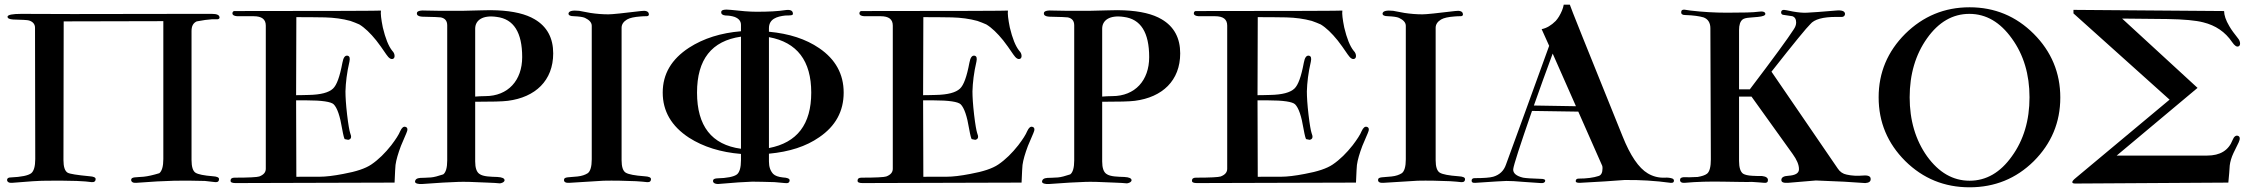

<svg xmlns="http://www.w3.org/2000/svg" viewBox="-20 -778 9575 817"><path d="M914 -705C913 -714 903 -719 882 -719H781C364 -718 128 -718 71 -719C32 -719 13 -715 12 -707C12 -700 20 -696 36 -695C74 -694 96 -693 103 -691C120 -686 129 -675 129 -660L130 -101C130 -70 124 -50 113 -41C100 -31 71 -25 26 -23C16 -23 11 -20 10 -13C10 -4 18 1 31 0C99 -6 148 -9 178 -9C219 -10 262 -9 307 -8C335 -7 356 -5 370 -3C381 -2 387 -7 387 -16C387 -23 378 -27 361 -28C308 -33 277 -38 268 -43C256 -50 250 -68 250 -97L251 -687L675 -688V-101C675 -70 669 -50 658 -41C632 -33 610 -28 591 -26C559 -23 539 -26 538 -13C538 -4 546 1 559 0C624 -5 678 -8 723 -9C764 -10 807 -9 852 -8L896 -3C907 -2 912 -7 912 -16C912 -23 903 -27 886 -28C848 -31 823 -36 812 -43C801 -50 795 -68 795 -97V-646C795 -667 802 -680 817 -687C843 -692 865 -695 882 -696H906C912 -697 915 -700 914 -705Z M1709 -211C1716 -226 1715 -235 1706 -238C1697 -241 1690 -235 1683 -220C1677 -205 1664 -185 1645 -160C1619 -127 1591 -99 1560 -78C1535 -61 1496 -48 1441 -38C1400 -30 1366 -26 1341 -26C1264 -26 1230 -26 1241 -25L1240 -351H1284C1350 -351 1389 -345 1400 -334C1415 -319 1427 -284 1436 -229C1441 -201 1445 -187 1447 -186C1455 -184 1460 -183 1462 -183C1475 -186 1477 -195 1470 -212C1467 -221 1462 -247 1457 -290C1452 -333 1450 -366 1450 -389C1451 -426 1456 -469 1467 -516C1470 -531 1468 -539 1459 -541C1448 -543 1441 -533 1437 -511C1426 -452 1413 -416 1397 -401C1379 -384 1345 -375 1294 -374C1265 -373 1247 -373 1240 -373L1241 -705C1275 -705 1316 -705 1363 -704C1402 -703 1438 -698 1471 -689C1485 -684 1498 -679 1509 -674C1532 -660 1556 -637 1581 -606C1593 -591 1607 -571 1624 -546C1635 -530 1644 -524 1653 -528C1657 -530 1659 -534 1659 -540C1659 -547 1656 -555 1649 -562C1633 -582 1620 -615 1609 -661C1602 -696 1599 -720 1601 -733C1602 -732 1395 -731 981 -731C973 -732 969 -728 969 -721C969 -714 976 -710 989 -709C989 -709 1012 -709 1059 -709C1094 -709 1111 -696 1111 -669V-60C1111 -45 1102 -34 1083 -27C1074 -24 1039 -22 978 -22C967 -22 961 -18 961 -9C961 -2 968 1 982 1L1659 -1C1661 -45 1662 -70 1663 -76C1666 -98 1674 -125 1686 -157L1709 -211Z M2334 -551C2334 -616 2308 -665 2255 -696C2218 -718 2165 -731 2096 -734C2080 -735 2057 -735 2028 -734C1989 -733 1962 -732 1948 -732C1861 -732 1810 -732 1796 -733C1768 -735 1754 -731 1754 -722C1753 -713 1761 -708 1776 -707C1825 -706 1851 -705 1856 -704C1874 -700 1883 -689 1883 -670V-95C1883 -64 1877 -44 1866 -36C1845 -29 1827 -24 1814 -23C1795 -22 1780 -21 1769 -21C1754 -20 1747 -15 1746 -5C1746 3 1761 6 1776 5C1843 0 1894 -3 1930 -4C1953 -5 1994 -4 2053 -1C2080 0 2097 1 2104 2C2115 3 2127 -4 2127 -11C2127 -19 2117 -24 2096 -25C2069 -26 2036 -26 2020 -38C2008 -46 2002 -64 2002 -91V-345C2072 -345 2118 -346 2141 -349C2258 -364 2334 -435 2334 -551ZM2202 -535C2202 -436 2142 -369 2045 -369C2029 -369 2015 -368 2002 -367V-656C2002 -692 2034 -715 2094 -706C2166 -697 2202 -640 2202 -535Z M2750 -16C2750 -23 2741 -27 2722 -28C2681 -31 2655 -36 2643 -43C2631 -50 2625 -68 2625 -96V-660C2625 -674 2633 -686 2648 -695C2660 -702 2679 -706 2706 -708C2715 -709 2724 -709 2733 -709C2739 -710 2742 -713 2741 -718C2740 -730 2728 -734 2707 -731C2632 -722 2586 -717 2569 -717C2544 -717 2518 -719 2492 -723L2444 -732C2415 -735 2400 -731 2399 -720C2399 -713 2407 -709 2422 -709C2444 -708 2460 -706 2469 -702C2488 -693 2498 -682 2498 -668V-100C2498 -69 2492 -49 2481 -41C2470 -34 2456 -29 2437 -27C2401 -23 2380 -26 2380 -13C2379 -4 2387 1 2402 0L2548 -9C2592 -10 2638 -9 2686 -7C2707 -6 2723 -4 2733 -3C2744 -2 2750 -6 2750 -16Z M3570 -384C3570 -463 3535 -526 3466 -573C3409 -612 3338 -635 3252 -643V-658C3252 -697 3285 -708 3322 -712C3330 -712 3338 -712 3346 -713C3352 -714 3355 -716 3354 -721C3353 -733 3343 -738 3322 -735C3291 -730 3250 -728 3199 -728C3170 -728 3134 -731 3090 -736C3063 -739 3049 -736 3049 -727C3048 -718 3055 -713 3068 -712C3081 -712 3094 -710 3106 -706C3124 -699 3133 -688 3133 -672V-645C3048 -638 2974 -615 2912 -575C2837 -526 2800 -463 2800 -384C2800 -305 2837 -241 2912 -192C2973 -153 3047 -130 3133 -123V-96C3133 -65 3127 -45 3116 -36C3103 -26 3074 -20 3030 -19C3019 -18 3014 -15 3014 -8C3014 0 3022 5 3035 5C3102 -1 3151 -4 3181 -5C3206 -5 3237 -4 3276 -3L3320 1C3333 3 3340 -1 3340 -11C3340 -18 3330 -22 3311 -23C3292 -25 3278 -30 3270 -38C3258 -51 3252 -68 3252 -91V-124C3339 -132 3410 -155 3466 -194C3535 -241 3570 -304 3570 -384ZM3432 -384C3432 -249 3372 -171 3252 -148V-620C3372 -598 3432 -519 3432 -384ZM2946 -384C2946 -525 3008 -604 3133 -622V-145C3008 -162 2946 -242 2946 -384Z M4377 -211C4384 -226 4383 -235 4374 -238C4365 -241 4358 -235 4351 -220C4345 -205 4332 -185 4313 -160C4287 -127 4259 -99 4228 -78C4203 -61 4164 -48 4109 -38C4068 -30 4034 -26 4009 -26C3932 -26 3898 -26 3909 -25L3908 -351H3952C4018 -351 4057 -345 4068 -334C4083 -319 4095 -284 4104 -229C4109 -201 4113 -187 4115 -186C4123 -184 4128 -183 4130 -183C4143 -186 4145 -195 4138 -212C4135 -221 4130 -247 4125 -290C4120 -333 4118 -366 4118 -389C4119 -426 4124 -469 4135 -516C4138 -531 4136 -539 4127 -541C4116 -543 4109 -533 4105 -511C4094 -452 4081 -416 4065 -401C4047 -384 4013 -375 3962 -374C3933 -373 3915 -373 3908 -373L3909 -705C3943 -705 3984 -705 4031 -704C4070 -703 4106 -698 4139 -689C4153 -684 4166 -679 4177 -674C4200 -660 4224 -637 4249 -606C4261 -591 4275 -571 4292 -546C4303 -530 4312 -524 4321 -528C4325 -530 4327 -534 4327 -540C4327 -547 4324 -555 4317 -562C4301 -582 4288 -615 4277 -661C4270 -696 4267 -720 4269 -733C4270 -732 4063 -731 3649 -731C3641 -732 3637 -728 3637 -721C3637 -714 3644 -710 3657 -709C3657 -709 3680 -709 3727 -709C3762 -709 3779 -696 3779 -669V-60C3779 -45 3770 -34 3751 -27C3742 -24 3707 -22 3646 -22C3635 -22 3629 -18 3629 -9C3629 -2 3636 1 3650 1L4327 -1C4329 -45 4330 -70 4331 -76C4334 -98 4342 -125 4354 -157L4377 -211Z M5002 -551C5002 -616 4976 -665 4923 -696C4886 -718 4833 -731 4764 -734C4748 -735 4725 -735 4696 -734C4657 -733 4630 -732 4616 -732C4529 -732 4478 -732 4464 -733C4436 -735 4422 -731 4422 -722C4421 -713 4429 -708 4444 -707C4493 -706 4519 -705 4524 -704C4542 -700 4551 -689 4551 -670V-95C4551 -64 4545 -44 4534 -36C4513 -29 4495 -24 4482 -23C4463 -22 4448 -21 4437 -21C4422 -20 4415 -15 4414 -5C4414 3 4429 6 4444 5C4511 0 4562 -3 4598 -4C4621 -5 4662 -4 4721 -1C4748 0 4765 1 4772 2C4783 3 4795 -4 4795 -11C4795 -19 4785 -24 4764 -25C4737 -26 4704 -26 4688 -38C4676 -46 4670 -64 4670 -91V-345C4740 -345 4786 -346 4809 -349C4926 -364 5002 -435 5002 -551ZM4870 -535C4870 -436 4810 -369 4713 -369C4697 -369 4683 -368 4670 -367V-656C4670 -692 4702 -715 4762 -706C4834 -697 4870 -640 4870 -535Z M5800 -211C5807 -226 5806 -235 5797 -238C5788 -241 5781 -235 5774 -220C5768 -205 5755 -185 5736 -160C5710 -127 5682 -99 5651 -78C5626 -61 5587 -48 5532 -38C5491 -30 5457 -26 5432 -26C5355 -26 5321 -26 5332 -25L5331 -351H5375C5441 -351 5480 -345 5491 -334C5506 -319 5518 -284 5527 -229C5532 -201 5536 -187 5538 -186C5546 -184 5551 -183 5553 -183C5566 -186 5568 -195 5561 -212C5558 -221 5553 -247 5548 -290C5543 -333 5541 -366 5541 -389C5542 -426 5547 -469 5558 -516C5561 -531 5559 -539 5550 -541C5539 -543 5532 -533 5528 -511C5517 -452 5504 -416 5488 -401C5470 -384 5436 -375 5385 -374C5356 -373 5338 -373 5331 -373L5332 -705C5366 -705 5407 -705 5454 -704C5493 -703 5529 -698 5562 -689C5576 -684 5589 -679 5600 -674C5623 -660 5647 -637 5672 -606C5684 -591 5698 -571 5715 -546C5726 -530 5735 -524 5744 -528C5748 -530 5750 -534 5750 -540C5750 -547 5747 -555 5740 -562C5724 -582 5711 -615 5700 -661C5693 -696 5690 -720 5692 -733C5693 -732 5486 -731 5072 -731C5064 -732 5060 -728 5060 -721C5060 -714 5067 -710 5080 -709C5080 -709 5103 -709 5150 -709C5185 -709 5202 -696 5202 -669V-60C5202 -45 5193 -34 5174 -27C5165 -24 5130 -22 5069 -22C5058 -22 5052 -18 5052 -9C5052 -2 5059 1 5073 1L5750 -1C5752 -45 5753 -70 5754 -76C5757 -98 5765 -125 5777 -157L5800 -211Z M6214 -16C6214 -23 6205 -27 6186 -28C6145 -31 6119 -36 6107 -43C6095 -50 6089 -68 6089 -96V-660C6089 -674 6097 -686 6112 -695C6124 -702 6143 -706 6170 -708C6179 -709 6188 -709 6197 -709C6203 -710 6206 -713 6205 -718C6204 -730 6192 -734 6171 -731C6096 -722 6050 -717 6033 -717C6008 -717 5982 -719 5956 -723L5908 -732C5879 -735 5864 -731 5863 -720C5863 -713 5871 -709 5886 -709C5908 -708 5924 -706 5933 -702C5952 -693 5962 -682 5962 -668V-100C5962 -69 5956 -49 5945 -41C5934 -34 5920 -29 5901 -27C5865 -23 5844 -26 5844 -13C5843 -4 5851 1 5866 0L6012 -9C6056 -10 6102 -9 6150 -7C6171 -6 6187 -4 6197 -3C6208 -2 6214 -6 6214 -16Z M7097 -18C7089 -21 7078 -23 7063 -22C7038 -21 7014 -27 6992 -40C6953 -63 6917 -116 6884 -199C6734 -570 6659 -757 6660 -758H6634C6631 -741 6624 -725 6614 -708C6610 -701 6605 -695 6600 -689C6581 -670 6561 -658 6540 -654L6572 -583C6498 -379 6437 -210 6388 -77C6379 -51 6361 -34 6334 -26C6320 -22 6294 -20 6255 -20C6246 -20 6242 -16 6242 -9C6242 -2 6247 1 6258 0C6334 -5 6378 -8 6390 -8C6407 -8 6432 -7 6463 -4L6536 1C6547 2 6554 -1 6555 -8C6556 -14 6550 -17 6536 -17C6497 -18 6472 -20 6461 -22C6432 -29 6418 -41 6419 -58C6421 -76 6448 -159 6499 -306L6696 -303L6798 -72C6799 -69 6799 -65 6799 -61C6799 -43 6793 -32 6782 -29C6761 -22 6732 -18 6697 -18C6689 -18 6685 -14 6685 -7C6685 -2 6691 0 6702 0C6779 -4 6843 -8 6892 -12C6957 -13 7023 -9 7089 0C7098 1 7103 -2 7103 -9C7103 -13 7101 -16 7097 -18ZM6507 -329C6532 -399 6558 -473 6587 -550L6686 -326Z M7940 -17C7940 -28 7929 -33 7907 -31C7883 -29 7860 -30 7838 -35C7822 -38 7809 -47 7800 -61L7518 -473C7614 -595 7669 -662 7683 -675C7700 -696 7737 -706 7793 -706H7819C7826 -707 7830 -711 7831 -718C7831 -730 7819 -736 7791 -733C7732 -728 7692 -725 7669 -724C7652 -723 7632 -725 7609 -729C7586 -734 7574 -736 7571 -736C7563 -736 7559 -732 7559 -725C7559 -720 7562 -716 7567 -715L7607 -709C7618 -705 7623 -696 7623 -682C7623 -672 7619 -662 7612 -652C7589 -616 7527 -531 7426 -398H7380V-650C7380 -672 7385 -687 7395 -695C7400 -699 7410 -702 7425 -703L7460 -706C7481 -708 7492 -712 7492 -719C7491 -728 7481 -731 7461 -728C7441 -725 7397 -724 7328 -724C7276 -724 7225 -727 7174 -733L7147 -737C7138 -737 7134 -734 7134 -727C7133 -718 7139 -714 7151 -714C7186 -713 7212 -709 7229 -704C7248 -697 7258 -681 7258 -658L7260 -100C7260 -69 7255 -48 7244 -39C7235 -32 7221 -28 7204 -25C7180 -24 7160 -23 7144 -24C7134 -23 7129 -20 7129 -13C7128 -4 7136 1 7148 0C7202 -5 7257 -6 7312 -5C7378 -4 7419 -3 7434 -4C7455 -3 7473 -1 7488 0C7498 1 7503 -3 7503 -12C7503 -21 7495 -27 7478 -29C7464 -29 7450 -29 7436 -30C7418 -31 7405 -34 7397 -39C7386 -47 7380 -65 7380 -93V-367H7433L7608 -123C7626 -98 7635 -77 7635 -58C7635 -41 7620 -32 7589 -30C7570 -29 7560 -23 7560 -12C7560 -3 7568 1 7588 0L7707 -10C7797 -7 7867 -3 7917 1C7933 0 7941 -6 7940 -17Z M8361 19C8468 19 8559 -18 8634 -92C8709 -167 8747 -257 8747 -363C8747 -468 8709 -559 8634 -634C8559 -709 8468 -747 8361 -747C8254 -747 8163 -709 8087 -634C8012 -559 7974 -469 7974 -364C7974 -258 8012 -168 8087 -93C8163 -18 8254 19 8361 19ZM8106 -364C8106 -462 8131 -546 8180 -615C8229 -684 8289 -719 8360 -719C8431 -719 8491 -684 8541 -614C8591 -545 8616 -461 8616 -364C8616 -266 8591 -182 8541 -113C8492 -44 8432 -9 8361 -9C8290 -9 8230 -44 8180 -113C8131 -182 8106 -266 8106 -364Z M9506 -581C9510 -583 9512 -587 9512 -593C9512 -600 9509 -608 9503 -615C9488 -634 9475 -651 9466 -667C9451 -692 9444 -714 9444 -731L8803 -736V-721L9212 -354L8813 -21C8803 -13 8798 -7 8798 -3C8798 1 8802 3 8811 3L9462 -1C9465 -31 9467 -55 9468 -74C9470 -90 9475 -108 9484 -127L9506 -172C9513 -187 9512 -197 9503 -200C9494 -203 9486 -197 9480 -182C9463 -138 9427 -116 9372 -116H8987L9331 -404L9010 -699L9202 -697C9273 -696 9324 -691 9355 -683C9408 -670 9449 -642 9478 -599C9489 -583 9498 -577 9506 -581Z"/></svg>

Font: GFS Fleischman
Style: Regular
Weight: 400
Designer: George Matthiopoulos
Foundry: George Matthiopoulos
Version: Version 1.0